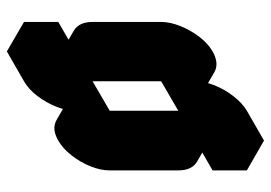

<svg xmlns="http://www.w3.org/2000/svg" viewBox="-135 -605 790 560"><g transform="rotate(-90 260.0 -325.0)"><path d="M217 -500Q251 -520 277 -505Q303 -490 303 -450L217 -400V-100Q182 -80 156 -95Q130 -110 130 -150V-350Q130 -377 142 -406.5Q154 -436 174 -461.5Q194 -487 217 -500ZM390 -100Q355 -80 329 -95Q303 -110 303 -150L390 -200V-500Q424 -520 450 -505Q476 -490 476 -450V-250Q476 -224 464 -194Q452 -164 432.5 -138.5Q413 -113 390 -100ZM217 0 130 50V-50L303 -150Q303 -124 291 -94Q279 -64 259 -38.5Q239 -13 217 0ZM390 -600 476 -650V-550L303 -450Q303 -477 315 -506.5Q327 -536 347 -561.5Q367 -587 390 -600ZM450 -505Q424 -520 390 -500L303 -550Q338 -570 364 -555ZM390 -500V-200L303 -250V-550ZM390 -200 303 -150 217 -200 303 -250ZM303 -150Q303 -110 329 -95L243 -145Q217 -160 217 -200ZM130 -50V50L43 0V-100ZM303 -150 130 -50 43 -100 217 -200ZM476 -650 390 -600Q367 -587 347 -561.5Q327 -536 315 -506.5Q303 -477 303 -450L217 -500Q217 -527 229 -556.5Q241 -586 260.5 -611.5Q280 -637 303 -650L390 -700ZM277 -505Q251 -520 217 -500Q194 -487 174 -461.5Q154 -436 142 -406.5Q130 -377 130 -350V-150Q130 -110 156 -95L69 -145Q43 -160 43 -200V-400Q43 -427 55 -456.5Q67 -486 87 -511.5Q107 -537 130 -550Q164 -570 190 -555Z"/></g></svg>

Font: Nabla
Style: Regular
Weight: 400
Designer: Arthur Reinders Folmer
Foundry: Typearture
Version: Version 1.002